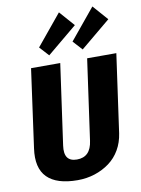

<svg xmlns="http://www.w3.org/2000/svg" viewBox="-106 -1071 845 1153"><g transform="rotate(-10 316.5 -495.0)"><path d="M273 11Q145 11 87.5 -47Q30 -105 47 -223L113 -700H291L222 -209Q215 -160 232 -136Q249 -112 290 -112Q373 -112 386 -209L455 -700H633L566 -223Q558 -168 532.5 -124Q507 -80 467 -50.5Q427 -21 377.5 -5Q328 11 273 11ZM417 -909 234 -757 182 -814 336 -1001ZM621 -909 438 -757 386 -814 540 -1001Z"/></g></svg>

Font: Pathway Extreme Condensed ExtraBold
Style: Italic
Weight: 800
Width: 3
Italic angle: -8°
Version: Version 1.001;gftools[0.9.26]